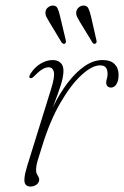

<svg xmlns="http://www.w3.org/2000/svg" viewBox="-20 -677 456 705"><path d="M90.5 -390.5Q87 -392 87.8 -395.8Q88.5 -399.5 91 -404.5Q100.5 -420.5 114 -432.2Q127.5 -444 143 -450.2Q158.5 -456.5 173.5 -456.5Q191 -456.5 202 -446.8Q213 -437 213 -417Q213 -395 203 -363.8Q193 -332.5 180 -299Q167 -265.5 156.5 -236Q146 -206.5 144.5 -188L137.5 -187Q152.5 -238.5 176 -286.8Q199.5 -335 228.8 -373.2Q258 -411.5 290.5 -434Q323 -456.5 356.5 -456.5Q386.5 -456.5 401 -441.5Q415.5 -426.5 415.5 -402Q415.5 -387.5 411.8 -377Q408 -366.5 401.8 -361Q395.5 -355.5 387.5 -355.5Q379.5 -355.5 374.8 -360.2Q370 -365 370 -372.5Q370 -380.5 372.5 -388.2Q375 -396 375 -406Q375 -420 369 -428.5Q363 -437 347 -437Q318 -437 279 -401.2Q240 -365.5 201.5 -299Q163 -232.5 135 -141Q124 -107 118.2 -87.2Q112.5 -67.5 112.5 -52.5Q112.5 -44 115.2 -38.5Q118 -33 121 -28.2Q124 -23.5 124 -16.5Q124 -10.5 119.8 -4.8Q115.5 1 108.2 4.5Q101 8 92 8Q80 8 74.2 1Q68.5 -6 69.8 -22.2Q71 -38.5 79.5 -66.5L168 -351.5Q181.5 -395 177.8 -412.5Q174 -430 158 -430Q148.5 -430 136.5 -423.2Q124.5 -416.5 107.5 -399Q102 -393.5 98 -391.2Q94 -389 90.5 -390.5ZM200.5 -617.5 221.5 -529.5Q222.5 -525.5 222 -522.2Q221.5 -519 218.5 -517Q215 -515 212.2 -516.2Q209.5 -517.5 207 -520L160.5 -597Q155 -606.5 150.5 -615Q146 -623.5 147 -633Q148 -643 155.5 -649.2Q163 -655.5 172 -656.5Q186 -657.5 191.2 -646.8Q196.5 -636 200.5 -617.5ZM314 -617.5 334 -529.5Q335 -525.5 334.5 -522.2Q334 -519 330.5 -517Q327.5 -515 324.8 -516.2Q322 -517.5 320 -520L273 -597Q267.5 -606.5 263.2 -615Q259 -623.5 260 -633Q261.5 -643 268.5 -649.2Q275.5 -655.5 284.5 -656.5Q299 -657.5 304.2 -646.8Q309.5 -636 314 -617.5Z"/></svg>

Font: Fraunces Thin
Style: Italic
Weight: 250
Italic angle: -16°
Version: Version 1.000;[b76b70a41]